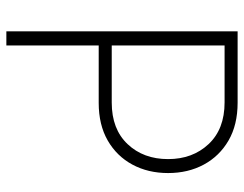

<svg xmlns="http://www.w3.org/2000/svg" viewBox="-102 -666 768 604"><g transform="rotate(90 282.0 -364.0)"><path d="M78.6 0V-727.5H303.2Q372.6 -727.5 421.9 -699Q471.2 -670.4 497.8 -621.1Q524.4 -571.8 524.4 -508.8Q524.4 -445.8 497.8 -396.5Q471.2 -347.2 421.9 -318.8Q372.6 -290.5 303.7 -290.5H123V0ZM123 -331.5H302.7Q386.2 -331.5 433.3 -381.3Q480.5 -431.2 480.5 -508.8Q480.5 -585.9 433.3 -636.2Q386.2 -686.5 302.2 -686.5H123Z"/></g></svg>

Font: Inter Display Extra Light
Style: Regular
Weight: 200
Designer: Rasmus Andersson
Foundry: rsms
Version: Version 4.000;git-4fc901f